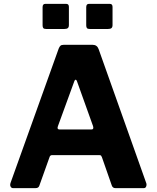

<svg xmlns="http://www.w3.org/2000/svg" viewBox="-20 -974 811 994"><path d="M336.7 -938.3V-844.5Q336.7 -833.2 331.2 -828.6Q325.6 -823.9 312.6 -823.9H219.3Q208.1 -823.9 204.3 -828.4Q200.5 -832.9 200.5 -842.5V-936.9Q200.5 -954 214.5 -954H322.7Q336.7 -954 336.7 -938.3ZM562.6 -938.3V-844.5Q562.6 -833.2 557.1 -828.6Q551.5 -823.9 538.5 -823.9H445.3Q434 -823.9 430.2 -828.4Q426.4 -832.9 426.4 -842.5V-936.9Q426.4 -954 440.4 -954H548.6Q562.6 -954 562.6 -938.3ZM47.9 0Q38.9 0 34.8 -8.2Q30.6 -16.4 35.2 -29L283.8 -722.4Q287.9 -732.7 293.2 -737.4Q298.5 -742 309.8 -742H459.6Q482.5 -742 490.5 -719.9L736.8 -27.1Q740.2 -18.8 737 -9.4Q733.8 0 724.5 0H577.9Q563 0 558.5 -14.4L507.5 -160.5Q505.7 -165.2 503.4 -168.1Q501 -171 493.9 -171H250.3Q239.7 -171 236.7 -161.2L183.6 -12.7Q181.9 -7.3 177.3 -3.6Q172.7 0 163.4 0H47.9ZM453.4 -303.7Q466.9 -303.7 461.8 -320.8L378 -554.7Q375.4 -561.2 371.5 -561.2Q367.7 -561.2 365.1 -554.4L279.9 -320.9Q273.4 -303.7 288.5 -303.7Z"/></svg>

Font: Libre Franklin Thin
Style: Regular
Weight: 100
Designer: Pablo Impallari, Rodrigo Fuenzalida, Nhung Nguyen
Foundry: Impallari Type
Version: Version 3.000